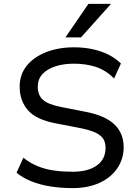

<svg xmlns="http://www.w3.org/2000/svg" viewBox="-20 -957 717 986"><path d="M353 9Q293 9 239.5 0.5Q186 -8 142 -25.5Q98 -43 65 -70L100 -147Q135 -119 175 -103Q215 -87 259.5 -81Q304 -75 353 -75Q432 -75 477 -107Q522 -139 522 -198Q522 -229 507.5 -248Q493 -267 462 -279.5Q431 -292 383 -301L264 -324Q165 -343 123 -391.5Q81 -440 81 -512Q81 -574 117 -619Q153 -664 216.5 -689Q280 -714 360 -714Q411 -714 455 -704.5Q499 -695 535.5 -677Q572 -659 601 -631L566 -554Q523 -597 472 -613.5Q421 -630 359 -630Q307 -630 265 -616.5Q223 -603 198.5 -577Q174 -551 174 -511Q174 -468 201 -444Q228 -420 296 -407L414 -384Q517 -365 566 -319.5Q615 -274 615 -201Q615 -141 582.5 -93Q550 -45 491 -18Q432 9 353 9ZM316 -765 434 -937H550L396 -765Z"/></svg>

Font: Nunito Sans 6pt
Style: Regular
Weight: 400
Version: Version 3.101;gftools[0.9.27]